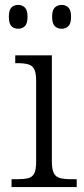

<svg xmlns="http://www.w3.org/2000/svg" viewBox="-20 -761 342 781"><path d="M27 0V-32H47Q76 -32 93.5 -36Q111 -40 119 -55Q127 -70 127 -102V-433Q127 -465 119 -480Q111 -495 94 -499.5Q77 -504 52 -504H42V-536H191V-105Q191 -72 199 -56.5Q207 -41 224.5 -36.5Q242 -32 272 -32H292V0ZM231 -644Q214 -644 203 -654.5Q192 -665 192 -693Q192 -720 203 -730.5Q214 -741 231 -741Q247 -741 258 -730.5Q269 -720 269 -693Q269 -665 258 -654.5Q247 -644 231 -644ZM54 -644Q37 -644 26.5 -654.5Q16 -665 16 -693Q16 -720 26.5 -730.5Q37 -741 54 -741Q70 -741 81 -730.5Q92 -720 92 -693Q92 -665 81 -654.5Q70 -644 54 -644Z"/></svg>

Font: Noto Serif Armenian Light
Style: Regular
Weight: 300
Version: Version 2.007